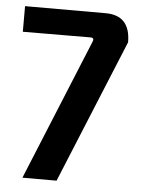

<svg xmlns="http://www.w3.org/2000/svg" viewBox="-49 -675 525 717"><g transform="rotate(5 214.0 -316.5)"><path d="M190 3H62L278 -524Q286 -541 270 -541L16 -540V-636H318Q411 -636 411 -535Z"/></g></svg>

Font: Gemunu Libre
Style: Bold
Weight: 700
Designer: Puspanada Ekanayake, Sola Matas, Pathum Egodawatta, Kosala Senevirathne
Foundry: mooniak
Version: Version 1.100